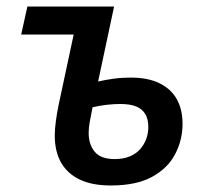

<svg xmlns="http://www.w3.org/2000/svg" viewBox="-20 -559 636 589"><path d="M320 10Q263 10 225 -8Q187 -26 167.5 -60Q148 -94 148 -144Q148 -163 151.5 -188.5Q155 -214 160 -238L206 -453H45L64 -539H330L281 -309Q303 -314 328 -317.5Q353 -321 381 -321Q434 -321 469.5 -303.5Q505 -286 522.5 -254.5Q540 -223 540 -179Q540 -130 517.5 -86.5Q495 -43 446.5 -16.5Q398 10 320 10ZM332 -71Q358 -71 377.5 -79Q397 -87 409.5 -101Q422 -115 428.5 -132.5Q435 -150 435 -169Q435 -194 425.5 -209.5Q416 -225 397.5 -232.5Q379 -240 349 -240Q329 -240 307.5 -237.5Q286 -235 264 -230Q258 -201 255 -183.5Q252 -166 252 -151Q252 -116 270.5 -93.5Q289 -71 332 -71Z"/></svg>

Font: Noto Sans Display Medium
Style: Italic
Weight: 500
Italic angle: -12°
Designer: Monotype Design Team
Foundry: Monotype Imaging Inc.
Version: Version 2.003